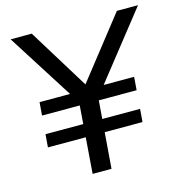

<svg xmlns="http://www.w3.org/2000/svg" viewBox="-106 -808 858 904"><g transform="rotate(-15 323.5 -356.0)"><path d="M235 0 264 -382 280 -312 26 -712H129L321 -400H299L544 -712H647L332 -313L357 -382L327 0ZM64 -175 69 -238H530L525 -175ZM76 -327 81 -391H542L537 -327Z"/></g></svg>

Font: Muli Medium
Style: Italic
Weight: 500
Italic angle: -4.541°
Designer: Vernon Adams
Foundry: Vernon Adams
Version: Version 2.100; ttfautohint (v1.8.1.43-b0c9)